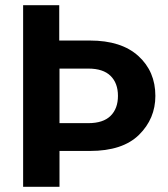

<svg xmlns="http://www.w3.org/2000/svg" viewBox="-20 -719 648 739"><path d="M209 -245H320Q377 -245 405.5 -273Q434 -301 434 -350Q434 -399 405.5 -427Q377 -455 320 -455H209ZM578 -350Q578 -262 515 -200Q452 -138 326 -138H209V0H69V-699H208V-563H326Q447 -563 512.5 -503.5Q578 -444 578 -350Z"/></svg>

Font: SVN-Poppins SemiBold
Style: Regular
Weight: 600
Designer: Ninad Kale (Devanagari), Jonny Pinhorn (Latin)
Foundry: Indian Type Foundry
Version: Version 3.002 2017